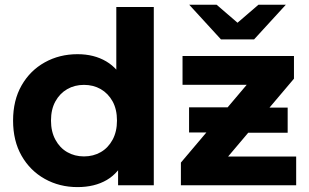

<svg xmlns="http://www.w3.org/2000/svg" viewBox="-20 -771 1286 799"><path d="M302.7 7.6Q227.4 7.6 166.3 -26.6Q105.2 -60.8 69.8 -122.8Q34.4 -184.8 34.4 -269.2Q34.4 -353.6 69.8 -415.5Q105.2 -477.5 166.3 -511.5Q227.4 -545.5 302.7 -545.5Q371.1 -545.5 421.9 -515.6Q472.7 -485.7 501 -424.8Q529.4 -363.8 529.4 -269.2Q529.4 -174.8 502.2 -113.3Q475.1 -51.8 424.5 -22.1Q373.8 7.6 302.7 7.6ZM329.5 -120.1Q368.4 -120.1 399.3 -137.9Q430.1 -155.6 448.5 -189.5Q466.8 -223.3 466.8 -269.2Q466.8 -316 448.5 -349.2Q430.1 -382.3 399.3 -400.1Q368.4 -417.8 329.5 -417.8Q290.6 -417.8 259.8 -400.1Q228.9 -382.3 210.6 -349.2Q192.2 -316 192.2 -269.2Q192.2 -223.3 210.6 -189.5Q228.9 -155.6 259.8 -137.9Q290.6 -120.1 329.5 -120.1ZM471.4 0V-110.2L474 -269.8L464 -429.3V-742H620V0ZM732.8 0V-94.4L1050.3 -469.7L1077.7 -418.2H739.6V-537.9H1203.3V-443.5L885.8 -68.3L857.2 -119.7H1212.5V0ZM985.4 -218.7 943.9 -219.7H766.8V-324.3H984.2L1025.1 -323.3H1177.1V-218.7ZM899.6 -607 767.4 -751.3H881.4L1019.8 -632.2H917.1L1055.5 -751.3H1169.5L1037.3 -607Z"/></svg>

Font: Montserrat Alternates Thin
Style: Regular
Weight: 100
Designer: Julieta Ulanovsky
Foundry: Julieta Ulanovsky
Version: Version 9.000